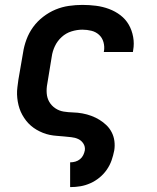

<svg xmlns="http://www.w3.org/2000/svg" viewBox="-20 -558 640 783"><path d="M266 205V104H267Q277 104 287.5 101Q298 98 306.5 91Q315 84 319.5 74.5Q324 65 326 55Q328 40 320 27.5Q312 15 299 9Q286 3 271 1.5Q256 0 241.5 -1.5Q227 -3 212 -4Q197 -5 182.5 -8Q168 -11 154.5 -16.5Q141 -22 129 -29Q117 -36 106 -45.5Q95 -55 86.5 -66Q78 -77 71 -89.5Q64 -102 59.5 -115.5Q55 -129 52.5 -143.5Q50 -158 49.5 -172.5Q49 -187 51 -202.5Q53 -218 55 -233L74 -343Q78 -370 88 -397Q98 -424 115 -447.5Q132 -471 156 -489.5Q180 -508 206.5 -519Q233 -530 261 -534Q289 -538 316 -538Q344 -538 371.5 -534.5Q399 -531 424.5 -521.5Q450 -512 471 -496Q492 -480 505 -457.5Q518 -435 523 -407.5Q528 -380 523 -353Q523 -351 522.5 -349.5Q522 -348 522 -346H403Q403 -347 403.5 -347.5Q404 -348 404 -349Q407 -368 402 -386Q397 -404 384 -416Q371 -428 353 -432.5Q335 -437 316 -437Q294 -437 271.5 -430Q249 -423 231.5 -407Q214 -391 204 -370Q194 -349 191 -327L173 -217Q169 -197 170.5 -177.5Q172 -158 181 -142.5Q190 -127 205.5 -116.5Q221 -106 239.5 -103Q258 -100 277.5 -99.5Q297 -99 316 -95.5Q335 -92 352.5 -85.5Q370 -79 385.5 -69.5Q401 -60 414 -47.5Q427 -35 435.5 -18.5Q444 -2 446.5 17Q449 36 446 55Q442 76 435 96Q428 116 415.5 134Q403 152 386 166Q369 180 349 189Q329 198 308.5 201.5Q288 205 267 205Z"/></svg>

Font: Iosevka Curly Extended Oblique
Style: Bold
Weight: 700
Width: 7
Italic angle: -9°
Monospace: yes
Designer: Belleve Invis
Foundry: Belleve Invis
Version: Version 11.1.0; ttfautohint (v1.8.3)